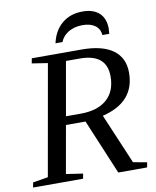

<svg xmlns="http://www.w3.org/2000/svg" viewBox="-97 -916 800 986"><g transform="rotate(-10 303.0 -423.0)"><path d="M216.8 -287.1 172.9 -39.1 260.3 -25.9 255.4 0H-5.4L-0.5 -25.9L78.6 -39.1L180.7 -616.2L98.6 -628.9L103.5 -654.8H363.3Q470.2 -654.8 526.4 -614.3Q582.5 -573.7 582.5 -496.1Q582.5 -341.8 411.6 -300.8L522.5 -39.1L594.2 -25.9L589.4 0H439L318.8 -287.1ZM300.8 -331.1Q389.6 -331.1 437.7 -373.3Q485.8 -415.5 485.8 -493.2Q485.8 -610.8 346.2 -610.8H273.9L224.6 -331.1ZM401.4 -846.2Q458.5 -846.2 488.8 -817.4Q519 -788.6 519 -737.3L517.1 -709.5H481Q479 -741.7 454.6 -759.5Q430.2 -777.3 389.2 -777.3Q347.7 -777.3 316.9 -759.5Q286.1 -741.7 272.9 -709.5H236.8Q250.5 -773.4 293.7 -809.8Q336.9 -846.2 401.4 -846.2Z"/></g></svg>

Font: Liberation Serif
Style: Italic
Weight: 400
Italic angle: -16.333°
Designer: Steve Matteson
Foundry: Ascender Corporation
Version: Version 2.1.5